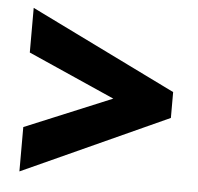

<svg xmlns="http://www.w3.org/2000/svg" viewBox="-44 -672 642 621"><g transform="rotate(5 277.0 -361.5)"><path d="M41 -240V-96L514 -311V-395L41 -627V-482L323 -357Z"/></g></svg>

Font: Noto Sans Armenian SemiCondensed Black
Style: Regular
Weight: 900
Width: 4
Designer: Monotype Design Team
Foundry: Monotype Imaging Inc.
Version: Version 2.008